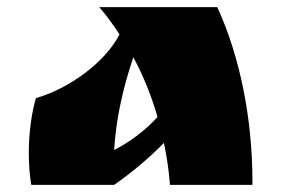

<svg xmlns="http://www.w3.org/2000/svg" viewBox="-20 -520 807 540"><path d="M259 -500C280 -476 299 -450 316 -423C276 -345 175 -271 81 -244C69 -203 61 -147 61 -90C61 -60 63 -29 68 0H301C351 -35 399 -75 441 -118C449 -80 455 -41 458 0H690V-8C690 -186 655 -361 591 -500ZM423 -191C389 -153 344 -120 301 -98C306 -181 324 -267 355 -359C384 -305 406 -250 423 -191Z"/></svg>

Font: Ruslan Display
Style: Regular
Weight: 400
Designer: Denis Masharov, Vladimir Rabdu
Foundry: Denis Masharov, Vladimir Rabdu
Version: Version 1.001